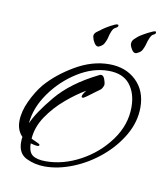

<svg xmlns="http://www.w3.org/2000/svg" viewBox="-51 -397 376 434"><g transform="rotate(10 137.0 -180.5)"><path d="M79 -8Q56 -8 36.5 -17.5Q17 -27 17 -53Q17 -62 18 -65Q5 -78 5 -99Q5 -121 16.5 -145.5Q28 -170 42 -187Q67 -216 105.5 -238.5Q144 -261 183 -261Q221 -261 245 -238Q269 -215 269 -177Q269 -144 251.5 -113.5Q234 -83 205.5 -59Q177 -35 143.5 -21.5Q110 -8 79 -8ZM79 -20Q119 -20 158 -41Q197 -62 223 -97.5Q249 -133 249 -174Q249 -206 233 -226Q217 -246 184 -246Q148 -246 113 -224Q78 -202 54 -168Q30 -134 27 -98Q38 -124 71 -163.5Q104 -203 165 -233Q166 -234 169 -234Q174 -234 177 -226.5Q180 -219 180 -213Q180 -212 178 -207.5Q176 -203 173 -201Q170 -199 162 -193Q154 -187 146.5 -181.5Q139 -176 137 -176Q134 -176 134 -178Q134 -182 137.5 -187Q141 -192 142 -193Q121 -181 97.5 -161Q74 -141 57.5 -116.5Q41 -92 39 -65Q42 -63 50.5 -59.5Q59 -56 59 -54Q59 -51 55 -51Q51 -51 47 -52Q43 -53 39 -54Q39 -34 49 -27Q59 -20 79 -20ZM152 -296H150Q146 -296 142 -302Q138 -308 137 -314Q137 -315 136.5 -315.5Q136 -316 136 -317Q136 -323 141 -327Q146 -331 148 -332Q151 -335 160.5 -341Q170 -347 179 -351Q188 -355 188 -350Q188 -347 181 -343.5Q174 -340 169 -317Q167 -311 164 -305.5Q161 -300 152 -296ZM238 -296H236Q232 -296 228 -302Q224 -308 223 -314V-315Q223 -322 228 -326.5Q233 -331 234 -332Q237 -335 246.5 -340.5Q256 -346 265 -350Q274 -354 274 -351Q276 -347 269 -344Q262 -341 256 -317Q254 -311 251 -305.5Q248 -300 238 -296Z"/></g></svg>

Font: Fuggles
Style: Regular
Weight: 400
Designer: Rob Leuschke
Foundry: Robert E. Leuschke
Version: Version 1.100; ttfautohint (v1.8.3)